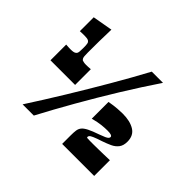

<svg xmlns="http://www.w3.org/2000/svg" viewBox="-150 -940 1174 1174"><g transform="rotate(45 436.5 -353.5)"><path d="M86 -311V-447Q99 -446 109 -445.5Q119 -445 126 -445Q141 -445 149.5 -447Q158 -449 162 -452Q168 -456 170.5 -461Q173 -466 174 -476Q175 -486 175 -505Q175 -520 174.5 -529Q174 -538 172.5 -544Q171 -550 168.5 -553Q166 -556 162 -559Q153 -565 130 -565Q123 -565 111.5 -565Q100 -565 87 -564V-684L217 -707Q215 -653 214.5 -603Q214 -553 214 -505Q214 -486 215 -475.5Q216 -465 219 -459.5Q222 -454 227 -450Q231 -449 238.5 -447Q246 -445 260 -445Q268 -445 277 -445.5Q286 -446 299 -447V-311ZM156 0Q226 -108 300 -229Q374 -350 444.5 -471Q515 -592 573 -700H670Q597 -592 522.5 -471Q448 -350 379 -229Q310 -108 253 0ZM498 0V-74Q498 -100 500.5 -117.5Q503 -135 513.5 -148Q524 -161 548.5 -173.5Q573 -186 617 -201Q642 -210 655 -216Q668 -222 673 -227.5Q678 -233 678 -239Q678 -246 669 -250Q660 -254 636 -254Q614 -254 586 -251Q558 -248 517 -237V-382Q556 -389 584.5 -391Q613 -393 629 -393Q693 -393 732 -369Q771 -345 771 -292Q771 -258 755.5 -238Q740 -218 715 -206.5Q690 -195 661 -185Q621 -172 603 -164Q585 -156 581 -150.5Q577 -145 577 -139Q577 -135 581.5 -134Q586 -133 606 -133Q618 -133 637 -133Q656 -133 678.5 -133.5Q701 -134 726 -134.5Q751 -135 775 -136V0Z"/></g></svg>

Font: Ojuju ExtraLight ExtraBold
Style: Regular
Weight: 800
Version: Version 1.000